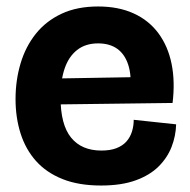

<svg xmlns="http://www.w3.org/2000/svg" viewBox="-20 -559 587 593"><path d="M292 14Q223 14 173 -6Q123 -26 91 -62Q59 -98 43.5 -147Q28 -196 28 -253Q28 -311 43.5 -363Q59 -415 90.5 -454.5Q122 -494 170 -516.5Q218 -539 283 -539Q346 -539 393 -517.5Q440 -496 469.5 -456Q499 -416 510 -361.5Q521 -307 513 -241L119 -236V-316L411 -321L382 -276Q387 -324 376.5 -357.5Q366 -391 342.5 -408Q319 -425 283 -425Q244 -425 218 -404.5Q192 -384 179.5 -347Q167 -310 167 -258Q167 -174 199.5 -134Q232 -94 293 -94Q321 -94 340 -101.5Q359 -109 370.5 -122Q382 -135 387.5 -152.5Q393 -170 393 -189L524 -175Q523 -139 510 -105.5Q497 -72 470 -45Q443 -18 399 -2Q355 14 292 14Z"/></svg>

Font: Bricolage Grotesque 72pt
Style: Bold
Weight: 700
Designer: Mathieu Triay
Foundry: Atelier Triay
Version: Version 1.001;gftools[0.9.33.dev8+g029e19f]